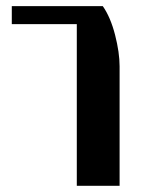

<svg xmlns="http://www.w3.org/2000/svg" viewBox="-20 -600 482 620"><path d="M366.2 0H228V-522H18.1V-580.1H312Q336.9 -544.4 351.6 -487.3Q366.2 -430.2 366.2 -386.2Z"/></svg>

Font: Wesal
Style: Regular
Weight: 700
Designer: Ahmed zaza
Foundry: Ahmed zaza
Version: Version 2.01